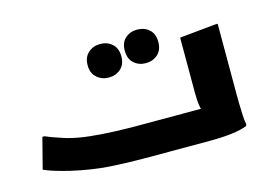

<svg xmlns="http://www.w3.org/2000/svg" viewBox="-85 -775 1298 935"><g transform="rotate(-15 564.0 -307.5)"><path d="M85 -230H96Q107 -225 126.5 -217.5Q146 -210 165.5 -204Q185 -198 196 -194Q249 -179 313.5 -172.5Q378 -166 439.5 -164Q501 -162 544 -162H945L881 -135Q868 -146 863 -175.5Q858 -205 858 -248V-523L1041 -541H1052V-189Q1052 -169 1052.5 -139Q1053 -109 1054.5 -79.5Q1056 -50 1060 -32L1057 -24Q1027 -12 979 -6Q931 0 868 0H544Q454 0 365.5 -5.5Q277 -11 168 -36Q149 -41 125 -47.5Q101 -54 79.5 -61.5Q58 -69 45 -75ZM665 -446Q630 -446 605.5 -468Q581 -490 581 -531Q581 -572 605.5 -593.5Q630 -615 665 -615Q701 -615 725.5 -593.5Q750 -572 750 -531Q750 -490 725.5 -468Q701 -446 665 -446ZM473 -425Q438 -425 413 -447Q388 -469 388 -509Q388 -550 413 -572Q438 -594 473 -594Q509 -594 533.5 -572Q558 -550 558 -509Q558 -469 533.5 -447Q509 -425 473 -425Z"/></g></svg>

Font: Kufam ExtraBold
Style: Italic
Weight: 800
Italic angle: -11°
Designer: Artur Schmal
Foundry: Original Type
Version: Version 1.301; ttfautohint (v1.8.3)